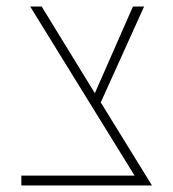

<svg xmlns="http://www.w3.org/2000/svg" viewBox="-20 -565 528 585"><path d="M45 0V-30H390L72 -545H107L269 -281L385 -545H419L287 -253L443 0Z"/></svg>

Font: Assistant ExtraLight
Style: Regular
Weight: 200
Designer: Hebrew By Ben Nathan, Latin by Paul Hunt
Version: Version 3.000